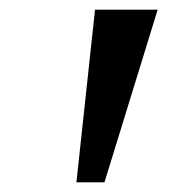

<svg xmlns="http://www.w3.org/2000/svg" viewBox="-20 -851 370 397"><path d="M306 -831 196 -474H138L176.5 -831Z"/></svg>

Font: Merriweather 28pt
Style: Bold Italic
Weight: 700
Italic angle: -7.8°
Version: Version 2.101